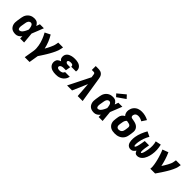

<svg xmlns="http://www.w3.org/2000/svg" viewBox="324 -2357 4152 4152"><g transform="rotate(45 2400.0 -281.0)"><path d="M222 8Q191 8 161 1.5Q131 -5 107.5 -21Q84 -37 68 -61.5Q52 -86 44.5 -114.5Q37 -143 38 -173.5Q39 -204 44 -235L60 -335Q64 -361 72.5 -386Q81 -411 96 -434.5Q111 -458 132 -476.5Q153 -495 177.5 -507Q202 -519 228.5 -523.5Q255 -528 280 -528Q303 -528 325 -522Q347 -516 364 -503.5Q381 -491 394 -474Q407 -457 416 -438Q423 -458 430.5 -478.5Q438 -499 445 -520H567Q540 -452 514 -384.5Q488 -317 460 -250Q467 -188 472 -125Q477 -62 483 0H361Q361 -17 360.5 -34Q360 -51 360 -69Q347 -52 331.5 -38Q316 -24 298 -13Q280 -2 260.5 3Q241 8 222 8ZM222 -112Q239 -112 256 -120.5Q273 -129 285.5 -142.5Q298 -156 308 -171.5Q318 -187 326.5 -203Q335 -219 342.5 -235.5Q350 -252 356 -269Q355 -284 353 -298.5Q351 -313 348 -327.5Q345 -342 340.5 -355.5Q336 -369 328.5 -381Q321 -393 308.5 -400.5Q296 -408 280 -408Q265 -408 250 -399Q235 -390 225.5 -376Q216 -362 211 -346.5Q206 -331 204 -316L187 -216Q186 -205 184.5 -194.5Q183 -184 183.5 -173.5Q184 -163 185.5 -152.5Q187 -142 191 -133Q195 -124 203 -118Q211 -112 222 -112Z M717 215 756 -20Q762 -60 759.5 -100Q757 -140 750.5 -179Q744 -218 733 -255Q722 -292 708.5 -328Q695 -364 678.5 -398.5Q662 -433 643 -466L767 -528Q810 -458 841 -381Q872 -304 890 -221Q907 -250 923 -280.5Q939 -311 953.5 -342Q968 -373 980 -404.5Q992 -436 997 -468L1006 -520H1153L1144 -468Q1139 -437 1127.5 -406Q1116 -375 1102.5 -345Q1089 -315 1073.5 -285.5Q1058 -256 1042 -227Q1026 -198 1008.5 -169.5Q991 -141 973 -112.5Q955 -84 936.5 -56Q918 -28 899 0L864 215Z M1456 8Q1427 8 1398 5Q1369 2 1342.5 -7Q1316 -16 1293.5 -31.5Q1271 -47 1255.5 -69.5Q1240 -92 1234.5 -120Q1229 -148 1234 -178Q1237 -195 1245 -212.5Q1253 -230 1267.5 -242.5Q1282 -255 1299.5 -263.5Q1317 -272 1335 -278Q1321 -287 1309.5 -299.5Q1298 -312 1292 -328Q1286 -344 1285 -362Q1284 -380 1287 -398Q1290 -420 1302.5 -442Q1315 -464 1334 -479Q1353 -494 1375.5 -503.5Q1398 -513 1421 -518.5Q1444 -524 1467 -526Q1490 -528 1513 -528Q1540 -528 1566.5 -525Q1593 -522 1618 -514Q1643 -506 1664 -492Q1685 -478 1699.5 -457.5Q1714 -437 1719.5 -411Q1725 -385 1720 -358Q1720 -356 1719.5 -354Q1719 -352 1719 -350H1573Q1573 -351 1573 -351.5Q1573 -352 1574 -353Q1576 -365 1572 -376.5Q1568 -388 1559 -395.5Q1550 -403 1538 -405.5Q1526 -408 1513 -408Q1505 -408 1497 -408Q1489 -408 1481.5 -406.5Q1474 -405 1466 -403.5Q1458 -402 1450.5 -398.5Q1443 -395 1437 -388.5Q1431 -382 1429 -375Q1427 -362 1433.5 -351.5Q1440 -341 1450 -335.5Q1460 -330 1472.5 -328Q1485 -326 1498 -326H1565L1546 -215H1479Q1464 -215 1449 -213Q1434 -211 1419.5 -205.5Q1405 -200 1392.5 -188Q1380 -176 1378 -161Q1376 -148 1383.5 -137Q1391 -126 1403 -120.5Q1415 -115 1428.5 -113.5Q1442 -112 1456 -112Q1472 -112 1488 -114.5Q1504 -117 1519 -124.5Q1534 -132 1545.5 -145.5Q1557 -159 1560 -174H1706Q1700 -148 1688 -122Q1676 -96 1657.5 -74Q1639 -52 1614.5 -35.5Q1590 -19 1563.5 -9Q1537 1 1510 4.5Q1483 8 1456 8Z M1796 0 2046 -500 2036 -567Q2034 -577 2032.5 -586Q2031 -595 2025.5 -602.5Q2020 -610 2011 -612.5Q2002 -615 1993 -615H1938V-735H1993Q2016 -735 2040 -733.5Q2064 -732 2085.5 -725Q2107 -718 2124.5 -704Q2142 -690 2153.5 -671.5Q2165 -653 2170.5 -630.5Q2176 -608 2180 -586L2273 0H2121L2096 -341L1949 0Z M2622 8Q2591 8 2561 1.5Q2531 -5 2507.5 -21Q2484 -37 2468 -61.5Q2452 -86 2444.5 -114.5Q2437 -143 2438 -173.5Q2439 -204 2444 -235L2460 -335Q2464 -361 2472.5 -386Q2481 -411 2496 -434.5Q2511 -458 2532 -476.5Q2553 -495 2577.5 -507Q2602 -519 2628.5 -523.5Q2655 -528 2680 -528Q2703 -528 2725 -522Q2747 -516 2764 -503.5Q2781 -491 2794 -474Q2807 -457 2816 -438Q2823 -458 2830.5 -478.5Q2838 -499 2845 -520H2967Q2940 -452 2914 -384.5Q2888 -317 2860 -250Q2867 -188 2872 -125Q2877 -62 2883 0H2761Q2761 -17 2760.5 -34Q2760 -51 2760 -69Q2747 -52 2731.5 -38Q2716 -24 2698 -13Q2680 -2 2660.5 3Q2641 8 2622 8ZM2622 -112Q2639 -112 2656 -120.5Q2673 -129 2685.5 -142.5Q2698 -156 2708 -171.5Q2718 -187 2726.5 -203Q2735 -219 2742.5 -235.5Q2750 -252 2756 -269Q2755 -284 2753 -298.5Q2751 -313 2748 -327.5Q2745 -342 2740.5 -355.5Q2736 -369 2728.5 -381Q2721 -393 2708.5 -400.5Q2696 -408 2680 -408Q2665 -408 2650 -399Q2635 -390 2625.5 -376Q2616 -362 2611 -346.5Q2606 -331 2604 -316L2587 -216Q2586 -205 2584.5 -194.5Q2583 -184 2583.5 -173.5Q2584 -163 2585.5 -152.5Q2587 -142 2591 -133Q2595 -124 2603 -118Q2611 -112 2622 -112ZM2725 -570 2669 -630 2847 -777 2915 -703Z M3258 8Q3225 8 3193 2.5Q3161 -3 3134 -17.5Q3107 -32 3087 -55.5Q3067 -79 3057 -108Q3047 -137 3046.5 -169.5Q3046 -202 3052 -235L3062 -300Q3065 -318 3072 -336Q3079 -354 3091.5 -370Q3104 -386 3119.5 -398.5Q3135 -411 3152 -420Q3139 -433 3130 -449.5Q3121 -466 3116 -484.5Q3111 -503 3110.5 -523Q3110 -543 3113 -563Q3118 -589 3128 -614Q3138 -639 3155 -661Q3172 -683 3194 -699.5Q3216 -716 3241 -726Q3266 -736 3292 -740Q3318 -744 3344 -744Q3399 -744 3451 -730.5Q3503 -717 3548 -692L3479 -586Q3451 -603 3419.5 -613.5Q3388 -624 3353 -624Q3338 -624 3321.5 -620Q3305 -616 3291.5 -606Q3278 -596 3269.5 -581Q3261 -566 3258 -551Q3256 -537 3259.5 -523.5Q3263 -510 3272.5 -501.5Q3282 -493 3295.5 -490Q3309 -487 3323 -485H3324Q3353 -480 3382.5 -473Q3412 -466 3438 -453Q3464 -440 3484 -419Q3504 -398 3514 -370.5Q3524 -343 3522.5 -312Q3521 -281 3516 -250L3505 -185Q3501 -157 3490.5 -130Q3480 -103 3462 -79.5Q3444 -56 3419.5 -38.5Q3395 -21 3368 -10.5Q3341 0 3313 4Q3285 8 3258 8ZM3258 -112Q3276 -112 3294.5 -117.5Q3313 -123 3328 -136.5Q3343 -150 3351 -168Q3359 -186 3362 -204L3372 -269Q3375 -286 3374.5 -302Q3374 -318 3366.5 -331Q3359 -344 3345 -351.5Q3331 -359 3316 -362.5Q3301 -366 3285 -368.5Q3269 -371 3253 -374Q3243 -365 3234.5 -354Q3226 -343 3220.5 -331Q3215 -319 3211.5 -306Q3208 -293 3206 -281L3195 -216Q3192 -197 3192.5 -178.5Q3193 -160 3200.5 -144.5Q3208 -129 3223.5 -120.5Q3239 -112 3258 -112Z M3944 8Q3927 8 3911.5 3.5Q3896 -1 3885 -12Q3874 -23 3866.5 -36.5Q3859 -50 3855 -65Q3845 -50 3833 -36.5Q3821 -23 3806.5 -12Q3792 -1 3775 3.5Q3758 8 3741 8Q3713 8 3688.5 -4Q3664 -16 3649 -37.5Q3634 -59 3627 -85Q3620 -111 3617.5 -138.5Q3615 -166 3617 -194Q3619 -222 3623 -251Q3635 -322 3662.5 -392Q3690 -462 3728 -528L3841 -474Q3808 -417 3785.5 -356Q3763 -295 3753 -234Q3751 -226 3750 -219Q3749 -212 3748.5 -205Q3748 -198 3747 -190.5Q3746 -183 3745.5 -176Q3745 -169 3745 -162Q3745 -155 3745 -147.5Q3745 -140 3745.5 -133Q3746 -126 3747 -119.5Q3748 -113 3751.5 -106.5Q3755 -100 3762 -100Q3769 -100 3774.5 -106.5Q3780 -113 3783.5 -119.5Q3787 -126 3789.5 -133Q3792 -140 3794.5 -147Q3797 -154 3799 -161Q3801 -168 3803 -175Q3805 -182 3806.5 -189Q3808 -196 3810 -203Q3812 -210 3813 -217.5Q3814 -225 3815.5 -232Q3817 -239 3818.5 -246Q3820 -253 3821 -260L3834 -338H3966L3953 -260Q3952 -253 3950.5 -246Q3949 -239 3948 -232Q3947 -225 3946.5 -217.5Q3946 -210 3945 -203Q3944 -196 3943.5 -189Q3943 -182 3942.5 -175Q3942 -168 3941.5 -161Q3941 -154 3941.5 -147Q3942 -140 3942 -133Q3942 -126 3943.5 -119.5Q3945 -113 3948 -106.5Q3951 -100 3958 -100Q3965 -100 3970 -107Q3975 -114 3978.5 -120.5Q3982 -127 3985 -134Q3988 -141 3990.5 -148.5Q3993 -156 3995 -163Q3997 -170 3999 -177.5Q4001 -185 4002.5 -192Q4004 -199 4005.5 -206Q4007 -213 4008.5 -220.5Q4010 -228 4011.5 -235Q4013 -242 4014.5 -249.5Q4016 -257 4017 -264Q4027 -325 4025.5 -385.5Q4024 -446 4007 -501L4134 -528Q4151 -462 4155 -392Q4159 -322 4147 -251Q4142 -222 4134.5 -194Q4127 -166 4116 -138.5Q4105 -111 4089 -85Q4073 -59 4050.5 -37.5Q4028 -16 4000 -4Q3972 8 3944 8Z M4342 0Q4347 -32 4345 -64Q4343 -96 4338 -126.5Q4333 -157 4326.5 -187.5Q4320 -218 4312.5 -247.5Q4305 -277 4296 -306.5Q4287 -336 4277.5 -365Q4268 -394 4257.5 -422.5Q4247 -451 4234 -478L4367 -528Q4402 -453 4427 -373Q4452 -293 4470 -210Q4490 -241 4509 -272Q4528 -303 4545.5 -335Q4563 -367 4577.5 -400.5Q4592 -434 4597 -468L4606 -520H4753L4744 -468Q4739 -436 4727 -405.5Q4715 -375 4701 -344.5Q4687 -314 4671 -284.5Q4655 -255 4637.5 -226Q4620 -197 4602 -168.5Q4584 -140 4565.5 -112Q4547 -84 4527.5 -56Q4508 -28 4489 0Z"/></g></svg>

Font: Iosevka SS04 Hv Ex Obl
Style: Regular
Weight: 900
Width: 7
Italic angle: -9°
Monospace: yes
Designer: Belleve Invis
Foundry: Belleve Invis
Version: Version 19.0.0; ttfautohint (v1.8.4)